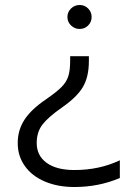

<svg xmlns="http://www.w3.org/2000/svg" viewBox="-20 -570 550 769"><path d="M250 -502Q250 -522 264.5 -536Q279 -550 299 -550Q319 -550 333 -536Q347 -522 347 -502Q347 -482 333 -468Q319 -454 299 -454Q279 -454 264.5 -468Q250 -482 250 -502ZM51 3Q51 -49 78 -90.5Q105 -132 164 -172Q206 -201 226 -221Q246 -241 253.5 -264.5Q261 -288 261 -327V-345H336V-326Q336 -262 312 -221.5Q288 -181 229 -140Q173 -101 150 -71Q127 -41 127 3Q127 53 166.5 82Q206 111 278 111Q378 111 460 72V143Q375 179 278 179Q211 179 159.5 157Q108 135 79.5 95Q51 55 51 3Z"/></svg>

Font: Prompt Light
Style: Regular
Weight: 300
Designer: Katatrad Team
Foundry: CadsonDemak
Version: Version 1.001